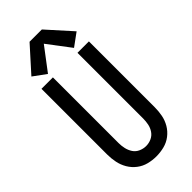

<svg xmlns="http://www.w3.org/2000/svg" viewBox="-303 -1036 1105 1105"><g transform="rotate(-45 250.0 -483.5)"><path d="M144 -769 250 -909 356 -769 434 -826 300 -975H200L66 -826ZM250 8Q282 8 314 0Q346 -8 372 -28Q398 -48 414.5 -76Q431 -104 437 -136Q443 -168 443 -200V-735H350V-200Q350 -178 345.5 -155.5Q341 -133 328 -114Q315 -95 294 -85.5Q273 -76 250 -76Q228 -76 206.5 -85.5Q185 -95 172.5 -114Q160 -133 155 -155.5Q150 -178 150 -200V-735H57V-200Q57 -168 63.5 -136Q70 -104 86.5 -76Q103 -48 129 -28Q155 -8 186.5 0Q218 8 250 8Z"/></g></svg>

Font: Iosevka SS08 Medium
Style: Regular
Weight: 500
Monospace: yes
Designer: Belleve Invis
Foundry: Belleve Invis
Version: Version 3.4.3; ttfautohint (v1.8.3)